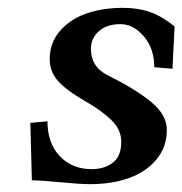

<svg xmlns="http://www.w3.org/2000/svg" viewBox="-20 -464 469 494"><path d="M211.9 9.8Q185.5 9.8 135.3 4.9Q85 0 62 0L58.1 -147.9L102.1 -151.9Q102.1 -95.7 133.8 -62.3Q165.5 -28.8 215.8 -28.8Q248.5 -28.8 270.3 -45.4Q292 -62 292 -99.1Q292 -130.4 266.6 -155Q241.2 -179.7 200.2 -203.1Q149.4 -232.4 128.7 -256.3Q107.9 -280.3 107.9 -312Q107.9 -353.5 134 -384Q160.2 -414.6 202.1 -429.2Q244.1 -443.8 295.9 -443.8Q335.4 -443.8 366 -433.1Q396.5 -422.4 429.2 -396L423.8 -287.1L377 -291Q377 -338.9 350.1 -370.4Q323.2 -401.9 290 -401.9Q254.9 -401.9 234.4 -383.8Q213.9 -365.7 213.9 -337.9Q213.9 -292.5 255.9 -271Q328.6 -234.9 368.9 -201.7Q409.2 -168.5 409.2 -129.9Q409.2 -85.4 382.1 -53.2Q355 -21 311 -5.6Q267.1 9.8 211.9 9.8Z"/></svg>

Font: Linux Libertine
Style: Bold Italic
Weight: 700
Italic angle: -11.5°
Designer: Philipp H. Poll
Foundry: Philipp H. Poll
Version: Version 4.0.5